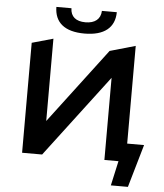

<svg xmlns="http://www.w3.org/2000/svg" viewBox="-65 -949 987 1155"><g transform="rotate(5 428.0 -371.5)"><path d="M410 -747C530 -747 592 -799 593 -892H503C501 -842 467 -815 410 -815C352 -815 320 -842 319 -892H228C229 -799 289 -747 410 -747ZM99 0H220L596 -496V0H681L648 149H751L826 -110H724V-700L570 -656L227 -203V-700L99 -664Z"/></g></svg>

Font: Talent
Style: Bold
Weight: 600
Designer: Mike Powis
Version: Version 1.001;hotconv 1.0.109;makeotfexe 2.5.65596